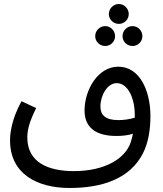

<svg xmlns="http://www.w3.org/2000/svg" viewBox="-20 -748 814 956"><path d="M572 -629C599 -629 621 -651 621 -678C621 -705 599 -728 572 -728C544 -728 522 -705 522 -678C522 -651 544 -629 572 -629ZM504 -519C531 -519 553 -541 553 -568C553 -595 531 -618 504 -618C476 -618 454 -595 454 -568C454 -541 476 -519 504 -519ZM640 -519C667 -519 689 -541 689 -568C689 -595 667 -618 640 -618C612 -618 590 -595 590 -568C590 -541 612 -519 640 -519ZM326 188C490 188 626 142 691 17C719 -37 729 -104 729 -170C729 -296 676 -416 569 -416C467 -416 401 -300 401 -198C401 -112 458 -71 560 -71C588 -71 617 -74 642 -82C639 -68 635 -53 631 -40C604 42 502 104 348 104C220 104 116 61 116 -64C116 -105 129 -147 160 -210L87 -244C35 -149 30 -79 30 -49C30 119 167 188 326 188ZM480 -218C480 -272 514 -334 561 -334C617 -334 651 -259 651 -176C651 -171 651 -166 651 -162C626 -154 596 -150 569 -150C504 -150 480 -176 480 -218Z"/></svg>

Font: Noto Sans Arabic UI
Style: Regular
Weight: 400
Designer: Monotype Design Team, Nadine Chahine and Nizar Qandah
Foundry: Monotype Imaging Inc.
Version: Version 2.010